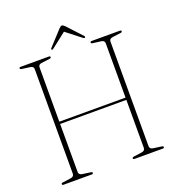

<svg xmlns="http://www.w3.org/2000/svg" viewBox="-148 -955 977 1071"><g transform="rotate(-20 340.0 -419.0)"><path d="M143.5 -40.5Q143.5 -22.5 164.5 -20L211.5 -13.5Q221.5 -12.5 221.5 -6.5Q221.5 0 213 0H45.5Q37 0 37 -6.5Q37 -12.5 47 -13.5L93.5 -20Q115 -22.5 115 -40.5V-660.5Q115 -677.5 96 -680L47 -686.5Q37 -687.5 37 -694Q37 -700 45.5 -700H213Q221.5 -700 221.5 -694Q221.5 -687.5 211.5 -686.5L162 -680Q143.5 -677.5 143.5 -660.5V-338.5H536.5V-660.5Q536.5 -677.5 517.5 -680L468 -686.5Q458.5 -687.5 458.5 -694Q458.5 -700 467 -700H634.5Q643 -700 643 -694Q643 -687.5 633 -686.5L583.5 -680Q564.5 -677.5 564.5 -660.5V-40.5Q564.5 -22.5 586 -20L633 -13.5Q643 -12.5 643 -6.5Q643 0 634.5 0H467Q458.5 0 458.5 -6.5Q458.5 -12.5 468 -13.5L515 -20Q536.5 -22.5 536.5 -40.5V-325H143.5ZM252.5 -733.5Q245 -727 241.5 -730Q236.5 -734 242.5 -740L323 -827.5Q333 -838 339.5 -838Q347 -838 357 -827.5L438 -740Q443 -734 438 -730Q434 -727 426.5 -733.5L339.5 -801.5Z"/></g></svg>

Font: Fraunces 144pt Soft Thin
Style: Regular
Weight: 100
Version: Version 1.000;[0bf87f6ff]